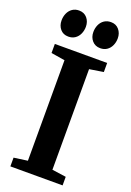

<svg xmlns="http://www.w3.org/2000/svg" viewBox="-180 -1032 746 1095"><g transform="rotate(20 193.0 -485.0)"><path d="M92 -808.5Q61 -808.5 43 -829.8Q25 -851 25 -882Q25 -906 34 -926Q43 -946 60 -957.8Q77 -969.5 100 -969.5H101Q131.5 -969.5 149.8 -948Q168 -926.5 168 -895.5Q168 -872 159 -852Q150 -832 133 -820.2Q116 -808.5 93 -808.5ZM285.5 -808.5Q255 -808.5 236.5 -829.8Q218 -851 218 -882Q218 -906 227 -926Q236 -946 253.2 -957.8Q270.5 -969.5 293.5 -969.5H294.5Q325 -969.5 343.2 -948Q361.5 -926.5 361.5 -895.5Q361.5 -872 352.5 -852Q343.5 -832 326.5 -820.2Q309.5 -808.5 286.5 -808.5ZM35.5 -53 118.5 -64.5V-674.5L35 -688V-743H352.5V-688L267.5 -674.5V-64L352.5 -52V0H35.5Z"/></g></svg>

Font: Merriweather Text
Style: Bold
Weight: 700
Designer: Eben Sorkin
Foundry: Eben Sorkin
Version: Version 2.100